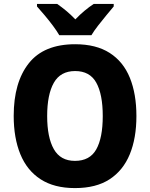

<svg xmlns="http://www.w3.org/2000/svg" viewBox="-20 -951 767 981"><path d="M677 -358Q677 -245 643 -162.5Q609 -80 540 -35Q471 10 363 10Q257 10 187.5 -35Q118 -80 84 -163Q50 -246 50 -359Q50 -530 127 -627.5Q204 -725 364 -725Q471 -725 540.5 -680.5Q610 -636 643.5 -553.5Q677 -471 677 -358ZM221 -358Q221 -249 255 -189Q289 -129 363 -129Q439 -129 472 -188Q505 -247 505 -358Q505 -469 472 -528.5Q439 -588 364 -588Q289 -588 255 -528Q221 -468 221 -358ZM283 -771Q271 -792 250.5 -819.5Q230 -847 208 -873Q186 -899 169 -918V-931H272Q295 -915 318 -896Q341 -877 365 -852Q389 -877 412.5 -896.5Q436 -916 459 -931H561V-918Q545 -899 523.5 -873Q502 -847 481 -820Q460 -793 447 -771Z"/></svg>

Font: Noto Sans SemiCondensed ExtraBold
Style: Regular
Weight: 800
Width: 4
Designer: Monotype Design Team
Foundry: Monotype Imaging Inc.
Version: Version 2.013; ttfautohint (v1.8.4.7-5d5b)